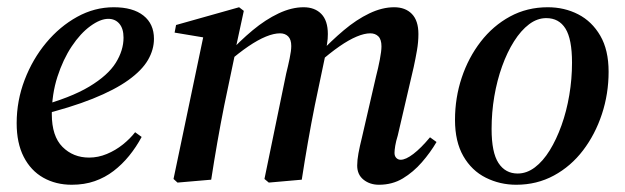

<svg xmlns="http://www.w3.org/2000/svg" viewBox="-20 -496 1725 530"><path d="M178 14Q134 14 99.5 -5.5Q65 -25 45.5 -63Q26 -101 26 -156Q26 -218 48 -275.5Q70 -333 107.5 -378Q145 -423 193 -449.5Q241 -476 294 -476Q347 -476 376 -453Q405 -430 405 -389Q405 -359 388.5 -330.5Q372 -302 334.5 -275Q297 -248 236 -223.5Q175 -199 86 -177L83 -201Q175 -226 226.5 -257Q278 -288 299.5 -322.5Q321 -357 321 -392Q321 -417 309.5 -430.5Q298 -444 279 -444Q257 -444 229.5 -424Q202 -404 178 -368Q154 -332 138.5 -284Q123 -236 123 -181Q123 -120 152.5 -90.5Q182 -61 226 -61Q251 -61 275 -71Q299 -81 319 -97Q339 -113 353 -131L371 -118Q356 -90 336.5 -66Q317 -42 293.5 -24Q270 -6 241.5 4Q213 14 178 14Z M470 8 459 -2 543 -403 564 -389 462 -406 466 -427 640 -476 653 -466 629 -355 630 -353 599 -205Q589 -155 580 -103.5Q571 -52 563 0ZM722 8 710 -2 770 -293Q775 -313 779.5 -334.5Q784 -356 784 -369Q784 -387 775.5 -395.5Q767 -404 753 -404Q736 -404 714 -395Q692 -386 665.5 -368Q639 -350 608 -323L602 -346H608Q642 -383 677.5 -412.5Q713 -442 749 -459Q785 -476 818 -476Q849 -476 867 -457.5Q885 -439 885 -402Q885 -388 883 -376.5Q881 -365 879 -351V-348L849 -205Q839 -155 830 -103.5Q821 -52 813 0ZM1026 14Q1001 14 983.5 0Q966 -14 966 -39Q966 -54 969.5 -73Q973 -92 979 -116L1018 -285Q1024 -308 1028.5 -331.5Q1033 -355 1033 -368Q1033 -387 1024.5 -395.5Q1016 -404 1002 -404Q986 -404 964.5 -395Q943 -386 917 -368Q891 -350 859 -322L853 -346H859Q894 -383 929 -412.5Q964 -442 999.5 -459Q1035 -476 1068 -476Q1099 -476 1117 -457.5Q1135 -439 1135 -402Q1135 -380 1131 -357Q1127 -334 1122 -311L1078 -122Q1073 -106 1071 -93.5Q1069 -81 1069 -74Q1069 -65 1074 -60Q1079 -55 1086 -55Q1100 -55 1121 -71Q1142 -87 1167 -117L1185 -104Q1168 -75 1144.5 -48Q1121 -21 1092 -3.5Q1063 14 1026 14Z M1405 14Q1360 14 1321 -5.5Q1282 -25 1259 -65Q1236 -105 1236 -165Q1236 -226 1254.5 -281.5Q1273 -337 1307 -381Q1341 -425 1388 -450.5Q1435 -476 1492 -476Q1538 -476 1576 -456.5Q1614 -437 1637 -397.5Q1660 -358 1660 -298Q1660 -237 1641.5 -181Q1623 -125 1589.5 -81Q1556 -37 1509 -11.5Q1462 14 1405 14ZM1409 -17Q1434 -17 1456.5 -34Q1479 -51 1497.5 -81Q1516 -111 1530 -150Q1544 -189 1551.5 -233.5Q1559 -278 1559 -323Q1559 -388 1541 -417Q1523 -446 1488 -446Q1463 -446 1440.5 -429Q1418 -412 1399 -382Q1380 -352 1366 -313Q1352 -274 1344.5 -230Q1337 -186 1337 -140Q1337 -75 1356 -46Q1375 -17 1409 -17Z"/></svg>

Font: Source Serif 4 48pt SemiBold
Style: Italic
Weight: 600
Italic angle: -12°
Designer: Frank Grießhammer
Foundry: Adobe Systems Incorporated
Version: Version 4.004;hotconv 1.0.116;makeotfexe 2.5.65601